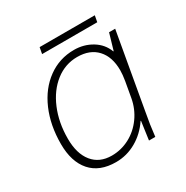

<svg xmlns="http://www.w3.org/2000/svg" viewBox="-143 -715 817 844"><g transform="rotate(-30 265.0 -293.0)"><path d="M38 -180Q38 -275 70.5 -350Q103 -425 161.5 -467.5Q220 -510 294 -510Q344 -510 384.5 -485.5Q425 -461 441 -418H443L467 -500H498L431 -120Q419 -57 413 0H381Q389 -60 394 -93H392Q360 -45 312 -17.5Q264 10 209 10Q126 10 82 -40Q38 -90 38 -180ZM407 -200 421 -279Q426 -309 426 -331Q426 -399 390.5 -437.5Q355 -476 291 -476Q230 -476 181 -438Q132 -400 104 -333.5Q76 -267 76 -185Q76 -109 110.5 -66.5Q145 -24 207 -24Q255 -24 297.5 -46.5Q340 -69 369 -109.5Q398 -150 407 -200ZM170 -596H450L444 -564H164Z"/></g></svg>

Font: Sarabun Thin
Style: Italic
Weight: 250
Italic angle: -10°
Designer: Suppakit Chalermlarp | Katatrad Co.,Ltd.
Foundry: Cadson Demak Co.,Ltd.
Version: Version 1.000; ttfautohint (v1.6)